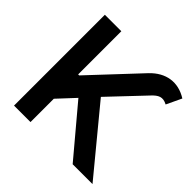

<svg xmlns="http://www.w3.org/2000/svg" viewBox="-182 -911 1088 1088"><g transform="rotate(45 362.0 -367.0)"><path d="M72 0H204V-187L299 -289L542 0H701L385 -383L579 -588C609 -620 634 -634 675 -612L718 -703C635 -755 549 -740 481 -669L212 -382H204V-728H72Z"/></g></svg>

Font: Wafeq Semi Bold
Style: Regular
Weight: 600
Designer: Rasmus Andersson & Azza Alameddine
Foundry: Google & TypeTogether
Version: Version 3.000;January 28, 2025;FontCreator 15.0.0.3014 64-bi